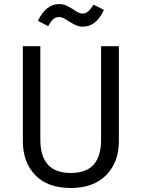

<svg xmlns="http://www.w3.org/2000/svg" viewBox="-20 -916 700 948"><path d="M388.2 -784.2Q366.2 -784.2 344.7 -796.1Q323.2 -808.1 304.9 -820.1Q286.6 -832 272 -832Q255.4 -832 243.4 -821.5Q231.4 -811 217.8 -787.1L167 -813Q207.5 -896 272 -896Q294.9 -896 316.2 -884.3Q337.4 -872.6 355.2 -860.8Q373 -849.1 388.2 -849.1Q402.8 -849.1 415 -859.4Q427.2 -869.6 441.9 -893.1L493.2 -867.2Q455.6 -784.2 388.2 -784.2ZM566.9 -688V-219.2Q566.9 -115.2 504.4 -51.5Q441.9 12.2 329.1 12.2Q215.3 12.2 154.1 -51.3Q92.8 -114.7 92.8 -219.2V-688H179.2V-226.1Q179.2 -62 329.1 -62Q405.8 -62 442.4 -103Q479 -144 479 -226.1V-688Z"/></svg>

Font: Fira Sans Book
Style: Regular
Weight: 350
Designer: Carrois Corporate & Edenspiekermann AG
Foundry: Carrois Corporate GbR & Edenspiekermann AG
Version: Version 4.203;PS 004.203;hotconv 1.0.88;makeotf.lib2.5.64775